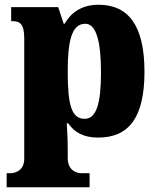

<svg xmlns="http://www.w3.org/2000/svg" viewBox="-20 -566 667 808"><path d="M8 222H357V163H323C307 163 265 155 265 99V63C265 22 263 -14 261 -47H267C294 -9 331 13 393 13C522 13 588 -71 588 -264C588 -459 520 -546 395 -546C323 -546 278 -512 252 -466H248L225 -536H27V-477H31C62 -477 82 -468 82 -405V102C82 156 38 163 23 163H8ZM336 -66C280 -66 265 -127 265 -265C265 -389 280 -466 339 -466C385 -466 405 -391 405 -262C405 -128 385 -66 336 -66Z"/></svg>

Font: Noto Serif Devanagari SemiCondensed Black
Style: Regular
Weight: 900
Width: 4
Designer: Universal Thirst, Indian Type Foundry and the Monotype Design Team
Foundry: Monotype Imaging Inc.
Version: Version 2.004